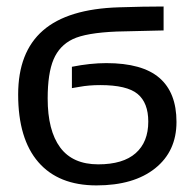

<svg xmlns="http://www.w3.org/2000/svg" viewBox="-20 -558 594 588"><path d="M520.5 -184.6Q520.5 -94.7 455.1 -42.5Q389.6 9.8 275.4 9.8Q159.2 9.8 97.4 -61.5Q35.6 -132.8 35.6 -268.6Q35.6 -398.4 111.6 -464.6Q187.5 -530.8 344.2 -535.6Q419.9 -538.1 481 -538.1V-464.8L337.4 -461.4Q243.2 -457.5 202.6 -438Q162.1 -418.5 144 -376Q126 -333.5 126 -256.3Q126 -158.2 164.3 -106.4Q202.6 -54.7 280.8 -54.7Q356.9 -54.7 395.5 -88.9Q434.1 -123 434.1 -185.5Q434.1 -243.2 401.4 -270.3Q368.7 -297.4 287.1 -297.4Q252 -297.4 223.1 -292L200.2 -288.1V-353.5Q256.3 -364.7 305.7 -364.7Q415.5 -364.7 468 -319.6Q520.5 -274.4 520.5 -184.6Z"/></svg>

Font: Arial
Style: Regular
Weight: 400
Designer: Steve Matteson
Foundry: Ascender Corporation
Version: Version 2.00.3